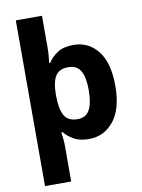

<svg xmlns="http://www.w3.org/2000/svg" viewBox="-105 -831 844 1141"><g transform="rotate(-10 317.0 -260.0)"><path d="M587 -275Q587 -135 528.5 -62.5Q470 10 378 10Q323 10 287.5 -10.5Q252 -31 230 -58H223Q225 -44 227.5 -20Q230 4 230 19V240H72V-760H230V-574Q230 -542 227.5 -516Q225 -490 223 -476H230Q250 -510 287.5 -533.5Q325 -557 383 -557Q474 -557 530.5 -485.5Q587 -414 587 -275ZM427 -277Q427 -354 404.5 -393Q382 -432 330 -432Q276 -432 253.5 -397Q231 -362 230 -291V-276Q230 -199 252 -158.5Q274 -118 333 -118Q383 -118 405 -158.5Q427 -199 427 -277Z"/></g></svg>

Font: Noto Sans Oriya
Style: Bold
Weight: 700
Designer: Amélie Bonet and Sol Matas
Foundry: Google LLC
Version: Version 2.006; ttfautohint (v1.8.4.7-5d5b)